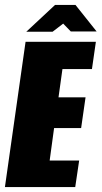

<svg xmlns="http://www.w3.org/2000/svg" viewBox="-30 -761 413 781"><path d="M-10 0 74 -591H360L344 -480H224L208 -365H318L300 -240H190L172 -108H292L276 0ZM77 -632 194 -741H277L363 -633H258L227 -665L184 -632Z"/></svg>

Font: Alumni Sans Thin Black
Style: Italic
Weight: 900
Italic angle: -8°
Version: Version 1.016